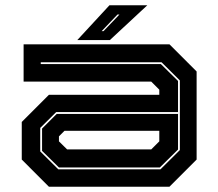

<svg xmlns="http://www.w3.org/2000/svg" viewBox="-20 -708 828 728"><path d="M165.5 0 62.5 -103V-245.5L165.5 -348.5H584V-368L553.5 -398.5H69.5V-540H622.5L725.5 -437V-103L622.5 0ZM201 -66H588.5L662 -139V-403L592.5 -472H134.5V-465H590L655 -401V-283H193L132.5 -223V-134ZM203.5 -73 139.5 -136V-220.5L195 -276H655V-141L586 -73ZM234.5 -141.5H553.5L584 -172V-212H224.5L203.5 -191V-172ZM273 -556 395 -688H538.5L396.5 -556ZM365.5 -590H372.5L433 -653H425.5Z"/></svg>

Font: Tourney Expanded ExtraBold
Style: Regular
Weight: 800
Width: 7
Designer: Tyler Finck
Foundry: Etcetera Type Co
Version: Version 1.010; ttfautohint (v1.8.3)